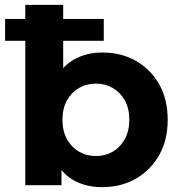

<svg xmlns="http://www.w3.org/2000/svg" viewBox="-20 -762 742 790"><path d="M401 8Q331 8 280 -22Q229 -52 202 -113.5Q175 -175 175 -269Q175 -364 203 -425Q231 -486 282.5 -516Q334 -546 401 -546Q478 -546 538.5 -512Q599 -478 634.5 -416Q670 -354 670 -269Q670 -185 634.5 -123Q599 -61 538.5 -26.5Q478 8 401 8ZM84 0V-742H240V-429L230 -270L233 -110V0ZM375 -120Q413 -120 444 -138Q475 -156 493.5 -189.5Q512 -223 512 -269Q512 -316 493.5 -349Q475 -382 444 -400Q413 -418 375 -418Q336 -418 305 -400Q274 -382 255.5 -349Q237 -316 237 -269Q237 -223 255.5 -189.5Q274 -156 305 -138Q336 -120 375 -120ZM1 -594V-684H407V-594Z"/></svg>

Font: Montserrat Thin
Style: Bold
Weight: 700
Version: Version 9.000